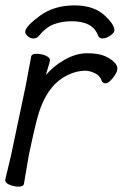

<svg xmlns="http://www.w3.org/2000/svg" viewBox="-41 -684 491 714"><path d="M-21 -18 0 -106 55 -367 75 -474Q77 -484 95 -484Q113 -484 130 -476.5Q147 -469 144.5 -457.5Q142 -446 138 -434Q134 -422 130 -405Q157 -438 199.5 -462Q242 -486 283 -486Q324 -486 347.5 -476Q371 -466 384.5 -452Q398 -438 395 -424Q392 -410 377 -392Q362 -374 351.5 -374Q341 -374 337 -384Q331 -403 311.5 -412Q292 -421 277 -421Q235 -421 193 -395Q133 -357 104 -266Q92 -230 66 -106L48 0Q46 10 28 10Q10 10 -7 2.5Q-24 -5 -21 -18ZM53 -568Q57 -589 109 -626.5Q161 -664 236.5 -664Q312 -664 353 -622Q388 -588 384 -568Q382 -560 367.5 -550.5Q353 -541 340.5 -541Q328 -541 324 -551Q305 -605 226 -605Q188 -605 158.5 -593.5Q129 -582 104 -551Q96 -541 83.5 -541Q71 -541 61 -550.5Q51 -560 53 -568Z"/></svg>

Font: LXGW Bright GB
Style: Italic
Weight: 400
Italic angle: -12°
Designer: Christian Thalmann (Catharsis Fonts)
Foundry: LXGW / Christian Thalmann (Catharsis Fonts) / Fontworks Inc.
Version: Version 5.510